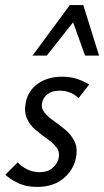

<svg xmlns="http://www.w3.org/2000/svg" viewBox="-20 -727 410 756"><path d="M126 9Q82 9 50.5 -6.5Q19 -22 1 -39L50 -88Q62 -73 85.5 -61Q109 -49 137 -49Q167 -49 186.5 -65.5Q206 -82 211 -104Q216 -129 202 -147Q188 -165 165 -181Q142 -197 119.5 -216Q97 -235 85.5 -261.5Q74 -288 82 -326Q92 -372 130.5 -398.5Q169 -425 224 -425Q258 -425 284.5 -416Q311 -407 331 -394L289 -340Q277 -354 257 -362Q237 -370 215 -370Q185 -370 167.5 -356.5Q150 -343 146 -323Q141 -301 155.5 -283.5Q170 -266 193 -250Q216 -234 239 -214.5Q262 -195 274.5 -168Q287 -141 278 -101Q267 -54 227.5 -22.5Q188 9 126 9ZM108 -508 255 -707H308L286 -662L164 -508ZM315 -508 260 -661 255 -707H308L370 -508Z"/></svg>

Font: Ysabeau Office Medium
Style: Italic
Weight: 500
Italic angle: -12°
Designer: Christian Thalmann (Catharsis Fonts)
Version: Version 2.001;gftools[0.9.30]; featfreeze: tnum,lnum,ss02